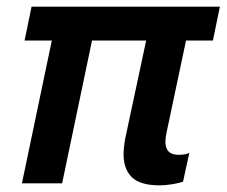

<svg xmlns="http://www.w3.org/2000/svg" viewBox="-20 -552 682 578"><path d="M352 -87Q352 -107 357 -135L420 -430H257L167 0H46L136 -430H54L75 -532H642L621 -430H540L481 -151Q478 -136 478 -125Q478 -86 517 -86Q540 -86 550 -92L531 -5Q516 0 496 3Q476 6 461 6Q402 6 377 -18.5Q352 -43 352 -87Z"/></svg>

Font: Mona Sans SemiBold
Style: Italic
Weight: 600
Italic angle: -11.7°
Designer: Deni Anggara
Foundry: GitHub
Version: Version 2.000